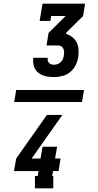

<svg xmlns="http://www.w3.org/2000/svg" viewBox="-20 -868 540 1056"><path d="M277 -444Q262 -444 246.5 -446Q231 -448 217 -453Q203 -458 191.5 -467Q180 -476 173 -488.5Q166 -501 163.5 -516.5Q161 -532 163 -547Q163 -548 163 -548.5Q163 -549 164 -550H243Q243 -550 243 -549.5Q243 -549 243 -549Q241 -541 243 -534Q245 -527 250 -521.5Q255 -516 262 -514Q269 -512 277 -512Q287 -512 297 -515.5Q307 -519 314.5 -526.5Q322 -534 326 -543.5Q330 -553 331 -562Q333 -572 332.5 -582Q332 -592 328.5 -600.5Q325 -609 317 -613.5Q309 -618 299 -618H236L247 -687L341 -780H261L257 -753H198L214 -848H448L437 -780L343 -687V-682Q362 -676 378 -663.5Q394 -651 402.5 -633Q411 -615 412 -594Q413 -573 410 -552Q406 -529 395 -507.5Q384 -486 365 -471Q346 -456 323 -450Q300 -444 277 -444ZM58 -307 69 -373H442L431 -307ZM172 168V100H187L192 73H57L69 4L238 -236H323L154 4H203L214 -61H294L283 4H313L302 73H272L267 100H273V168Z"/></svg>

Font: Iosevka Gothic
Style: Bold Italic
Weight: 700
Italic angle: -9°
Monospace: yes
Designer: Belleve Invis
Foundry: Belleve Invis
Version: Version 15.5.1; ttfautohint (v1.8.4)